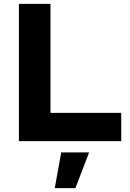

<svg xmlns="http://www.w3.org/2000/svg" viewBox="-20 -724 669 985"><path d="M239 -145H602V0H77V-704H239ZM437 58 367 241H261L294 58Z"/></svg>

Font: Prodigy Sans
Style: Bold
Weight: 700
Designer: Wei Huang
Foundry: Wei Huang
Version: Version 1.003; ttfautohint (v1.8.3)